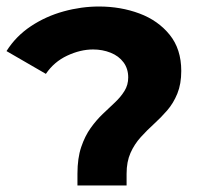

<svg xmlns="http://www.w3.org/2000/svg" viewBox="-36 -570 604 590"><path d="M202 0V-36Q202 -84 213.5 -118Q225 -152 242.5 -176.5Q260 -201 280 -220Q300 -239 317.5 -255.5Q335 -272 346.5 -290.5Q358 -309 358 -332Q358 -359 343.5 -378.5Q329 -398 304 -408Q279 -418 250 -418Q211 -418 170.5 -399Q130 -380 105 -343L-16 -413Q13 -459 59 -489.5Q105 -520 159.5 -535Q214 -550 268 -550Q335 -550 392.5 -528.5Q450 -507 485.5 -463Q521 -419 521 -352Q521 -312 509 -282.5Q497 -253 478 -231Q459 -209 437.5 -189.5Q416 -170 396.5 -148.5Q377 -127 365 -100Q353 -73 353 -36V0Z"/></svg>

Font: Montserrat Thin
Style: Bold
Weight: 700
Version: Version 9.000